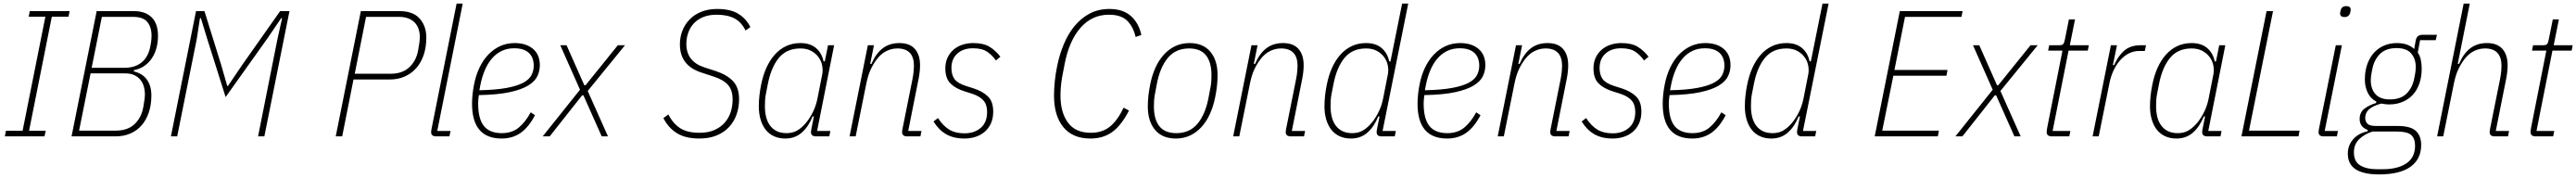

<svg xmlns="http://www.w3.org/2000/svg" viewBox="-20 -760 14365 992"><path d="M7 0 13 -31H106L233 -667H140L146 -698H368L362 -667H269L142 -31H235L228 0Z M519 -698H727Q791 -698 826 -663Q861 -628 861 -560Q861 -528 853.5 -497Q846 -466 829.5 -439.5Q813 -413 787.5 -394.5Q762 -376 727 -369L726 -362Q774 -351 799 -316.5Q824 -282 824 -228Q824 -176 810 -134Q796 -92 770 -62Q744 -32 707 -16Q670 0 624 0H379ZM626 -32Q691 -32 729.5 -67.5Q768 -103 779 -163Q784 -191 786 -207Q788 -223 788 -231Q788 -256 782 -277.5Q776 -299 762.5 -315.5Q749 -332 728.5 -341.5Q708 -351 680 -351H485L421 -32ZM672 -382Q733 -382 770 -412.5Q807 -443 818 -501Q823 -526 824 -539.5Q825 -553 825 -561Q825 -609 801.5 -637.5Q778 -666 722 -666H548L491 -382Z M1527 -542 1553 -659H1548L1471 -546L1238 -219L1134 -548L1100 -659H1095L1077 -542L968 0H933L1073 -698H1120L1213 -399L1247 -281H1251L1331 -399L1542 -698H1594L1454 0H1419Z M1852 0 1992 -698H2208Q2283 -698 2320 -656.5Q2357 -615 2357 -551Q2357 -497 2342.5 -454Q2328 -411 2301 -380.5Q2274 -350 2236.5 -333.5Q2199 -317 2153 -317H1951L1888 0ZM1958 -349H2158Q2223 -349 2261.5 -384.5Q2300 -420 2311 -477Q2317 -510 2319 -526Q2321 -542 2321 -552Q2321 -576 2314.5 -596.5Q2308 -617 2294 -632.5Q2280 -648 2257.5 -657Q2235 -666 2204 -666H2021Z M2413 0Q2384 0 2384 -23Q2384 -32 2387 -46L2526 -740H2560L2418 -30H2492L2486 0Z M2777 12Q2612 12 2612 -182Q2612 -208 2615 -235.5Q2618 -263 2623 -288Q2633 -340 2653.5 -383Q2674 -426 2703.5 -456.5Q2733 -487 2769.5 -503.5Q2806 -520 2850 -520Q2913 -520 2951.5 -488Q2990 -456 2990 -396Q2990 -365 2976.5 -336Q2963 -307 2926 -284Q2889 -261 2822.5 -246.5Q2756 -232 2650 -230Q2648 -217 2647 -204.5Q2646 -192 2646 -184Q2646 -98 2678 -58Q2710 -18 2778 -18Q2835 -18 2872.5 -49Q2910 -80 2939 -134L2963 -118Q2928 -51 2883 -19.5Q2838 12 2777 12ZM2847 -491Q2808 -491 2777 -476Q2746 -461 2722.5 -433.5Q2699 -406 2683 -368Q2667 -330 2658 -284L2653 -257Q2746 -259 2805 -270Q2864 -281 2897.5 -299Q2931 -317 2943.5 -341.5Q2956 -366 2956 -394Q2956 -440 2928.5 -465.5Q2901 -491 2847 -491Z M3006 0 3214 -260 3104 -508H3139L3238 -285H3245L3425 -508H3465L3257 -253L3370 0H3335L3233 -229H3226L3045 0Z M3879 12Q3802 12 3754 -18Q3706 -48 3679 -102L3707 -122Q3732 -72 3772 -46Q3812 -20 3880 -20Q3928 -20 3962.5 -35Q3997 -50 4020 -75.5Q4043 -101 4054 -134.5Q4065 -168 4065 -206Q4065 -258 4039 -287Q4013 -316 3960 -333L3893 -355Q3771 -393 3771 -513Q3771 -553 3785 -589Q3799 -625 3825.5 -652Q3852 -679 3890.5 -694.5Q3929 -710 3979 -710Q4052 -710 4096 -683.5Q4140 -657 4164 -609L4137 -590Q4114 -637 4075 -657.5Q4036 -678 3975 -678Q3934 -678 3902.5 -665.5Q3871 -653 3850 -631Q3829 -609 3818 -579Q3807 -549 3807 -515Q3807 -418 3906 -385L3971 -364Q4034 -343 4067.5 -307.5Q4101 -272 4101 -207Q4101 -162 4087 -122Q4073 -82 4045 -52Q4017 -22 3975.5 -5Q3934 12 3879 12Z M4531 0Q4502 0 4502 -23Q4502 -32 4505 -46L4518 -111H4511Q4488 -54 4450.5 -21Q4413 12 4359 12Q4323 12 4295 -1Q4267 -14 4248.5 -38Q4230 -62 4220.5 -95Q4211 -128 4211 -168Q4211 -198 4214.5 -228.5Q4218 -259 4224 -288Q4234 -339 4253 -381.5Q4272 -424 4299.5 -455Q4327 -486 4363 -503Q4399 -520 4443 -520Q4497 -520 4529.5 -492.5Q4562 -465 4572 -418H4579L4597 -508H4631L4536 -30H4610L4604 0ZM4366 -18Q4394 -18 4416 -28Q4438 -38 4461 -61Q4486 -86 4507.5 -125.5Q4529 -165 4538 -211L4565 -348Q4569 -371 4564 -396Q4559 -421 4543.5 -442Q4528 -463 4503 -476.5Q4478 -490 4443 -490Q4366 -490 4322.5 -437Q4279 -384 4261 -290L4250 -234Q4247 -218 4246 -202.5Q4245 -187 4245 -168Q4245 -135 4252 -107.5Q4259 -80 4274 -60Q4289 -40 4311.5 -29Q4334 -18 4366 -18Z M4717 0 4819 -508H4853L4832 -404H4839Q4864 -462 4902 -491Q4940 -520 4995 -520Q5052 -520 5081 -487.5Q5110 -455 5110 -396Q5110 -379 5108 -360Q5106 -341 5102 -321L5044 -30H5118L5112 0H5039Q5010 0 5010 -23Q5010 -32 5013 -46L5068 -320Q5072 -340 5074 -360Q5076 -380 5076 -392Q5076 -490 4984 -490Q4952 -490 4922.5 -475.5Q4893 -461 4870 -431Q4852 -408 4836.5 -376.5Q4821 -345 4811 -297L4751 0Z M5358 12Q5298 12 5256.5 -11.5Q5215 -35 5185 -83L5210 -102Q5239 -58 5273 -37.5Q5307 -17 5358 -17Q5413 -17 5448.5 -47.5Q5484 -78 5484 -136Q5484 -176 5464 -199.5Q5444 -223 5402 -237L5358 -251Q5307 -267 5279 -295.5Q5251 -324 5251 -379Q5251 -412 5263 -438Q5275 -464 5296 -482.5Q5317 -501 5345.5 -510.5Q5374 -520 5407 -520Q5464 -520 5498 -499Q5532 -478 5558 -444L5533 -423Q5513 -452 5484.5 -471.5Q5456 -491 5405 -491Q5351 -491 5318 -461.5Q5285 -432 5285 -381Q5285 -343 5302 -319.5Q5319 -296 5366 -281L5410 -267Q5459 -251 5488.5 -222.5Q5518 -194 5518 -138Q5518 -101 5505.5 -73Q5493 -45 5471 -26Q5449 -7 5420 2.5Q5391 12 5358 12Z M6060 12Q5961 12 5909 -51.5Q5857 -115 5857 -227Q5857 -266 5861.5 -308.5Q5866 -351 5874 -389Q5887 -455 5911.5 -513.5Q5936 -572 5972 -615.5Q6008 -659 6056 -684.5Q6104 -710 6166 -710Q6242 -710 6286 -670.5Q6330 -631 6344 -565L6312 -554Q6299 -611 6265 -644.5Q6231 -678 6163 -678Q6069 -678 6005 -605.5Q5941 -533 5916 -402L5902 -329Q5897 -300 5895 -274Q5893 -248 5893 -228Q5893 -134 5934.5 -77Q5976 -20 6062 -20Q6127 -20 6169.5 -55Q6212 -90 6245 -160L6275 -144Q6233 -62 6182.5 -25Q6132 12 6060 12Z M6536 12Q6461 12 6420.5 -36Q6380 -84 6380 -167Q6380 -197 6383.5 -228Q6387 -259 6393 -288Q6403 -339 6422 -381.5Q6441 -424 6469 -455Q6497 -486 6533 -503Q6569 -520 6613 -520Q6688 -520 6728.5 -472Q6769 -424 6769 -341Q6769 -311 6765.5 -280Q6762 -249 6756 -220Q6746 -169 6727 -126.5Q6708 -84 6680 -53Q6652 -22 6616 -5Q6580 12 6536 12ZM6539 -18Q6614 -18 6658 -71.5Q6702 -125 6719 -218L6730 -276Q6733 -293 6734 -308.5Q6735 -324 6735 -341Q6735 -413 6704.5 -451.5Q6674 -490 6610 -490Q6535 -490 6491 -436.5Q6447 -383 6430 -290L6419 -232Q6416 -215 6415 -199.5Q6414 -184 6414 -167Q6414 -95 6444.5 -56.5Q6475 -18 6539 -18Z M6856 0 6958 -508H6992L6971 -404H6978Q7003 -462 7041 -491Q7079 -520 7134 -520Q7191 -520 7220 -487.5Q7249 -455 7249 -396Q7249 -379 7247 -360Q7245 -341 7241 -321L7183 -30H7257L7251 0H7178Q7149 0 7149 -23Q7149 -32 7152 -46L7207 -320Q7211 -340 7213 -360Q7215 -380 7215 -392Q7215 -490 7123 -490Q7091 -490 7061.5 -475.5Q7032 -461 7009 -431Q6991 -408 6975.5 -376.5Q6960 -345 6950 -297L6890 0Z M7684 0Q7656 0 7656 -23Q7656 -32 7659 -46L7672 -111H7665Q7642 -54 7604.5 -21Q7567 12 7513 12Q7477 12 7449 -1Q7421 -14 7402.5 -38Q7384 -62 7374.5 -95Q7365 -128 7365 -168Q7365 -198 7368.5 -228.5Q7372 -259 7378 -288Q7388 -339 7407 -381.5Q7426 -424 7453.5 -455Q7481 -486 7517 -503Q7553 -520 7597 -520Q7651 -520 7683.5 -492.5Q7716 -465 7726 -418H7733L7798 -740H7832L7689 -30H7763L7757 0ZM7520 -18Q7548 -18 7570 -28Q7592 -38 7615 -61Q7640 -86 7661.5 -125.5Q7683 -165 7692 -211L7719 -348Q7723 -371 7718 -396Q7713 -421 7697.5 -442Q7682 -463 7657 -476.5Q7632 -490 7597 -490Q7520 -490 7476.5 -437Q7433 -384 7415 -290L7404 -234Q7401 -218 7400 -202.5Q7399 -187 7399 -168Q7399 -135 7406 -107.5Q7413 -80 7428 -60Q7443 -40 7465.5 -29Q7488 -18 7520 -18Z M8049 12Q7884 12 7884 -182Q7884 -208 7887 -235.5Q7890 -263 7895 -288Q7905 -340 7925.5 -383Q7946 -426 7975.5 -456.5Q8005 -487 8041.5 -503.5Q8078 -520 8122 -520Q8185 -520 8223.5 -488Q8262 -456 8262 -396Q8262 -365 8248.5 -336Q8235 -307 8198 -284Q8161 -261 8094.5 -246.5Q8028 -232 7922 -230Q7920 -217 7919 -204.5Q7918 -192 7918 -184Q7918 -98 7950 -58Q7982 -18 8050 -18Q8107 -18 8144.5 -49Q8182 -80 8211 -134L8235 -118Q8200 -51 8155 -19.5Q8110 12 8049 12ZM8119 -491Q8080 -491 8049 -476Q8018 -461 7994.5 -433.5Q7971 -406 7955 -368Q7939 -330 7930 -284L7925 -257Q8018 -259 8077 -270Q8136 -281 8169.5 -299Q8203 -317 8215.5 -341.5Q8228 -366 8228 -394Q8228 -440 8200.5 -465.5Q8173 -491 8119 -491Z M8331 0 8433 -508H8467L8446 -404H8453Q8478 -462 8516 -491Q8554 -520 8609 -520Q8666 -520 8695 -487.5Q8724 -455 8724 -396Q8724 -379 8722 -360Q8720 -341 8716 -321L8658 -30H8732L8726 0H8653Q8624 0 8624 -23Q8624 -32 8627 -46L8682 -320Q8686 -340 8688 -360Q8690 -380 8690 -392Q8690 -490 8598 -490Q8566 -490 8536.5 -475.5Q8507 -461 8484 -431Q8466 -408 8450.5 -376.5Q8435 -345 8425 -297L8365 0Z M8972 12Q8912 12 8870.5 -11.5Q8829 -35 8799 -83L8824 -102Q8853 -58 8887 -37.5Q8921 -17 8972 -17Q9027 -17 9062.5 -47.5Q9098 -78 9098 -136Q9098 -176 9078 -199.5Q9058 -223 9016 -237L8972 -251Q8921 -267 8893 -295.5Q8865 -324 8865 -379Q8865 -412 8877 -438Q8889 -464 8910 -482.5Q8931 -501 8959.5 -510.5Q8988 -520 9021 -520Q9078 -520 9112 -499Q9146 -478 9172 -444L9147 -423Q9127 -452 9098.5 -471.5Q9070 -491 9019 -491Q8965 -491 8932 -461.5Q8899 -432 8899 -381Q8899 -343 8916 -319.5Q8933 -296 8980 -281L9024 -267Q9073 -251 9102.5 -222.5Q9132 -194 9132 -138Q9132 -101 9119.5 -73Q9107 -45 9085 -26Q9063 -7 9034 2.5Q9005 12 8972 12Z M9416 12Q9251 12 9251 -182Q9251 -208 9254 -235.5Q9257 -263 9262 -288Q9272 -340 9292.5 -383Q9313 -426 9342.5 -456.5Q9372 -487 9408.5 -503.5Q9445 -520 9489 -520Q9552 -520 9590.5 -488Q9629 -456 9629 -396Q9629 -365 9615.5 -336Q9602 -307 9565 -284Q9528 -261 9461.5 -246.5Q9395 -232 9289 -230Q9287 -217 9286 -204.5Q9285 -192 9285 -184Q9285 -98 9317 -58Q9349 -18 9417 -18Q9474 -18 9511.5 -49Q9549 -80 9578 -134L9602 -118Q9567 -51 9522 -19.5Q9477 12 9416 12ZM9486 -491Q9447 -491 9416 -476Q9385 -461 9361.5 -433.5Q9338 -406 9322 -368Q9306 -330 9297 -284L9292 -257Q9385 -259 9444 -270Q9503 -281 9536.5 -299Q9570 -317 9582.5 -341.5Q9595 -366 9595 -394Q9595 -440 9567.5 -465.5Q9540 -491 9486 -491Z M10028 0Q10000 0 10000 -23Q10000 -32 10003 -46L10016 -111H10009Q9986 -54 9948.5 -21Q9911 12 9857 12Q9821 12 9793 -1Q9765 -14 9746.5 -38Q9728 -62 9718.5 -95Q9709 -128 9709 -168Q9709 -198 9712.5 -228.5Q9716 -259 9722 -288Q9732 -339 9751 -381.5Q9770 -424 9797.5 -455Q9825 -486 9861 -503Q9897 -520 9941 -520Q9995 -520 10027.5 -492.5Q10060 -465 10070 -418H10077L10142 -740H10176L10033 -30H10107L10101 0ZM9864 -18Q9892 -18 9914 -28Q9936 -38 9959 -61Q9984 -86 10005.5 -125.5Q10027 -165 10036 -211L10063 -348Q10067 -371 10062 -396Q10057 -421 10041.5 -442Q10026 -463 10001 -476.5Q9976 -490 9941 -490Q9864 -490 9820.5 -437Q9777 -384 9759 -290L9748 -234Q9745 -218 9744 -202.5Q9743 -187 9743 -168Q9743 -135 9750 -107.5Q9757 -80 9772 -60Q9787 -40 9809.5 -29Q9832 -18 9864 -18Z M10433 0 10573 -698H10923L10917 -666H10602L10543 -370H10839L10833 -338H10537L10475 -32H10791L10785 0Z M10883 0 11091 -260 10981 -508H11016L11115 -285H11122L11302 -508H11342L11134 -253L11247 0H11212L11110 -229H11103L10922 0Z M11421 0Q11392 0 11392 -24Q11392 -32 11395 -49L11480 -478H11400L11406 -508H11463Q11479 -508 11484.5 -515Q11490 -522 11493 -538L11516 -652H11550L11521 -508H11627L11621 -478H11514L11425 -30H11524L11518 0Z M11648 0 11750 -508H11784L11761 -397H11768Q11790 -448 11824.5 -478Q11859 -508 11918 -508H11946L11939 -476H11909Q11876 -476 11848.5 -461.5Q11821 -447 11800 -422.5Q11779 -398 11764 -365.5Q11749 -333 11742 -297L11682 0Z M12288 0Q12259 0 12259 -23Q12259 -32 12262 -46L12275 -111H12268Q12245 -54 12207.5 -21Q12170 12 12116 12Q12080 12 12052 -1Q12024 -14 12005.5 -38Q11987 -62 11977.5 -95Q11968 -128 11968 -168Q11968 -198 11971.5 -228.5Q11975 -259 11981 -288Q11991 -339 12010 -381.5Q12029 -424 12056.5 -455Q12084 -486 12120 -503Q12156 -520 12200 -520Q12254 -520 12286.5 -492.5Q12319 -465 12329 -418H12336L12354 -508H12388L12293 -30H12367L12361 0ZM12123 -18Q12151 -18 12173 -28Q12195 -38 12218 -61Q12243 -86 12264.5 -125.5Q12286 -165 12295 -211L12322 -348Q12326 -371 12321 -396Q12316 -421 12300.5 -442Q12285 -463 12260 -476.5Q12235 -490 12200 -490Q12123 -490 12079.5 -437Q12036 -384 12018 -290L12007 -234Q12004 -218 12003 -202.5Q12002 -187 12002 -168Q12002 -135 12009 -107.5Q12016 -80 12031 -60Q12046 -40 12068.5 -29Q12091 -18 12123 -18Z M12478 0 12618 -698H12654L12520 -32H12802L12796 0Z M13053 -665Q13028 -665 13028 -685Q13028 -691 13031 -703Q13038 -726 13062 -726Q13087 -726 13087 -706Q13087 -700 13084 -688Q13077 -665 13053 -665ZM12937 0Q12908 0 12908 -23Q12908 -32 12911 -46L13004 -508H13038L12942 -30H13016L13010 0Z M13480 48Q13480 127 13420.5 169.5Q13361 212 13245 212Q13160 212 13115.5 184Q13071 156 13071 96Q13071 51 13100 17Q13129 -17 13181 -28L13182 -36Q13137 -52 13137 -97Q13137 -134 13164 -154.5Q13191 -175 13229 -186L13230 -194Q13198 -210 13182 -243.5Q13166 -277 13166 -316Q13166 -363 13179 -400.5Q13192 -438 13215.5 -464.5Q13239 -491 13272 -505.5Q13305 -520 13345 -520Q13406 -520 13441 -487L13450 -536Q13456 -566 13487 -566H13568L13561 -536H13474L13461 -467Q13473 -450 13478 -427Q13483 -404 13483 -378Q13483 -333 13470.5 -296Q13458 -259 13434.5 -233Q13411 -207 13377 -192.5Q13343 -178 13301 -178Q13289 -178 13279 -179.5Q13269 -181 13258 -183Q13210 -170 13189 -150.5Q13168 -131 13168 -103Q13168 -84 13180 -71Q13192 -58 13227 -58H13347Q13421 -58 13450.5 -30.5Q13480 -3 13480 48ZM13446 52Q13446 12 13424.5 -7.5Q13403 -27 13342 -27H13209Q13164 -13 13134.5 15.5Q13105 44 13105 89Q13105 141 13140.5 162Q13176 183 13231 183H13267Q13349 183 13397.5 150.5Q13446 118 13446 52ZM13306 -206Q13366 -206 13399 -239Q13432 -272 13442 -326Q13447 -350 13448.5 -363.5Q13450 -377 13450 -385Q13450 -433 13424 -462.5Q13398 -492 13343 -492Q13283 -492 13250 -459Q13217 -426 13207 -372Q13202 -348 13200.5 -334.5Q13199 -321 13199 -313Q13199 -265 13225 -235.5Q13251 -206 13306 -206Z M13717 -740H13751L13684 -404H13691Q13716 -462 13754 -491Q13792 -520 13847 -520Q13904 -520 13933 -487.5Q13962 -455 13962 -396Q13962 -379 13960 -360Q13958 -341 13954 -321L13896 -30H13970L13964 0H13891Q13862 0 13862 -23Q13862 -32 13865 -46L13920 -320Q13924 -340 13926 -360Q13928 -380 13928 -392Q13928 -490 13836 -490Q13804 -490 13774.5 -475.5Q13745 -461 13722 -431Q13704 -408 13688.5 -376.5Q13673 -345 13663 -297L13603 0H13569Z M14119 0Q14090 0 14090 -24Q14090 -32 14093 -49L14178 -478H14098L14104 -508H14161Q14177 -508 14182.5 -515Q14188 -522 14191 -538L14214 -652H14248L14219 -508H14325L14319 -478H14212L14123 -30H14222L14216 0Z"/></svg>

Font: IBM Plex Sans Condensed ExtraLight
Style: Italic
Weight: 200
Width: 3
Italic angle: -11°
Designer: Mike Abbink, Paul van der Laan, Pieter van Rosmalen
Foundry: Bold Monday
Version: Version 1.3